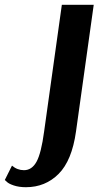

<svg xmlns="http://www.w3.org/2000/svg" viewBox="-104 -520 411 801"><path d="M154 -500H287L213 29Q196 150 140.5 205.5Q85 261 4 261Q-25 261 -47 253.5Q-69 246 -76 238L-84 231L-54 171Q-32 190 -4 190Q29 190 48.5 154.5Q68 119 80 29Z"/></svg>

Font: Arsenal
Style: Bold Italic
Weight: 700
Italic angle: -9.10001°
Designer: Andrij Shevchenko
Foundry: Stairsfor
Version: Version 2.001;PS 002.001;hotconv 1.0.88;makeotf.lib2.5.64775